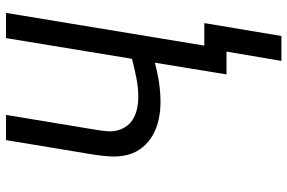

<svg xmlns="http://www.w3.org/2000/svg" viewBox="-179 -596 958 640"><g transform="rotate(-90 300.0 -276.0)"><path d="M417 183 448 0H372L411 -239Q379 -230 345.5 -225Q312 -220 280 -220Q250 -220 222 -226Q194 -232 170 -245.5Q146 -259 128.5 -280.5Q111 -302 104 -329Q97 -356 98.5 -385.5Q100 -415 105 -445L153 -735H237L187 -433Q184 -415 182.5 -396.5Q181 -378 186 -361Q191 -344 201.5 -330.5Q212 -317 227.5 -309Q243 -301 260.5 -297.5Q278 -294 296 -294Q328 -294 360.5 -300.5Q393 -307 424 -315L493 -735H577L468 -74H543L500 183Z"/></g></svg>

Font: Iosevka Custom Oblique
Style: Regular
Weight: 400
Italic angle: -9°
Designer: Belleve Invis
Foundry: Belleve Invis
Version: Version 27.0.1